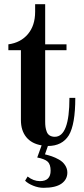

<svg xmlns="http://www.w3.org/2000/svg" viewBox="-20 -686 404 918"><path d="M20 -446H80V-112C80 -78.7 88.5 -51.5 105.5 -30.5C122.5 -9.5 147 3.7 179 9L158 67C182 71.7 198.7 78.3 208 87C217.3 95.7 222 110 222 130C222 163.3 205 180 171 180C150.3 180 130.7 172.7 112 158L100 178C109.3 187.3 122.3 195.3 139 202C155.7 208.7 172 212 188 212C226.7 212 255.3 205.3 274 192C292.7 178.7 302 161 302 139C302 126.3 298.3 114.5 291 103.5C283.7 92.5 274 83.7 262 77C250 70.3 238.7 65.2 228 61.5C217.3 57.8 206.3 54.7 195 52L209 12C254.3 12 287.7 -5 309 -39C329.7 -73.7 340 -133.3 340 -218H312C312 -94 288.7 -32 242 -32C232.7 -32 224.7 -34 218 -38C211.3 -42 206.5 -48 203.5 -56C200.5 -64 198.5 -71.7 197.5 -79C196.5 -86.3 196 -95 196 -105V-446H298V-474H196V-666H148V-630C148 -586 136.5 -550.3 113.5 -523C90.5 -495.7 59.3 -479.3 20 -474Z"/></svg>

Font: Km Standard TT
Style: Bold
Weight: 700
Designer: Alexey Kryukov <alexios@thessalonica.org.ru>
Version: Version 2.0.2